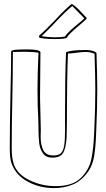

<svg xmlns="http://www.w3.org/2000/svg" viewBox="-20 -941 545 983"><path d="M388 -813Q331 -766 322 -748Q315 -741 260 -741Q231 -741 207.5 -743.5Q184 -746 180 -750V-758Q208 -782 260 -836Q308 -889 347 -921Q360 -914 373 -902Q386 -890 404 -870L423 -850V-844Q416 -837 388 -813ZM350 -910Q316 -883 257 -820Q226 -787 193 -756Q226 -750 265 -750Q293 -750 313 -754Q319 -765 337.5 -782.5Q356 -800 376 -816Q399 -834 412 -847ZM473 -280 472 -257Q470 -193 462.5 -145Q455 -97 433 -65Q399 -16 354.5 3Q310 22 256 22Q185 22 124 -10Q63 -42 40 -102Q30 -128 30 -182Q30 -284 34 -480Q35 -519 36 -569Q37 -619 37 -678Q40 -685 63 -686.5Q86 -688 122 -688Q180 -688 187 -675Q187 -596 186 -557L185 -439Q185 -412 187 -358Q189 -302 189 -276L188 -242Q188 -200 201.5 -172.5Q215 -145 254 -145Q278 -145 290.5 -155.5Q303 -166 308 -192.5Q313 -219 313 -271V-372Q313 -548 318 -673Q341 -685 419 -685Q458 -685 474 -670V-669Q478 -545 478 -483Q478 -393 473 -280ZM464 -666Q442 -675 418 -675Q402 -675 372 -671Q342 -667 328 -667Q325 -600 324 -521Q323 -442 323 -417Q323 -297 321 -236Q317 -180 302.5 -157Q288 -134 247 -134Q215 -134 199.5 -156.5Q184 -179 180.5 -210Q177 -241 177 -289Q177 -318 176 -331Q172 -396 172 -478Q172 -564 177 -671Q147 -676 106 -676L46 -675Q46 -619 45 -543.5Q44 -468 43 -427Q40 -304 40 -180Q40 -136 49 -106Q65 -51 128.5 -19.5Q192 12 265 12Q351 12 393.5 -29.5Q436 -71 447.5 -125.5Q459 -180 462 -259L463 -281Q468 -393 468 -482Q468 -544 464 -666Z"/></svg>

Font: Londrina Outline
Style: Regular
Weight: 400
Designer: Marcelo Magalhaes
Foundry: Marcelo Magalhães
Version: Version 1.002